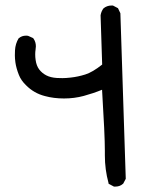

<svg xmlns="http://www.w3.org/2000/svg" viewBox="-20 -608 540 700"><path d="M362.3 -41.5V-58.1Q362.3 -115.7 352.1 -280.8Q319.8 -267.6 285.4 -258.3Q251 -249 213.4 -249Q175.8 -249 143.6 -257.8Q103.5 -268.1 74.7 -297.4Q56.6 -314.9 48.8 -335Q39.1 -359.4 36.1 -380.9Q34.2 -395 34.2 -406.2Q34.2 -417.5 34.7 -424.8Q36.1 -448.7 47.9 -468.3L48.8 -468.8Q59.6 -478 74.7 -478Q81.1 -478 83 -477.1L100.6 -469.2L102.1 -467.3Q110.8 -455.1 110.8 -439Q110.8 -433.6 109.6 -426.5Q108.4 -419.4 108.4 -409.4Q108.4 -399.4 109.9 -389.2Q112.8 -368.2 123 -354.7Q133.3 -341.3 148.7 -333.3Q164.1 -325.2 187.5 -323.7Q195.3 -323.2 207.8 -323.2Q220.2 -323.2 237.8 -325.2Q264.2 -328.1 290.8 -336.4Q317.4 -344.7 352.5 -372.6L346.7 -552.2Q349.1 -566.9 357.4 -577.6Q370.1 -587.9 386.7 -587.9Q388.2 -587.9 391.6 -587.9L410.2 -578.1L418.9 -559.6L435.1 -60.5Q436.5 -9.3 438.5 43.9L429.2 61.5Q421.9 67.9 414.8 70.1Q407.7 72.3 400.4 72.3Q398.9 72.3 395.5 72.3L376 62L375.5 58.6Q362.3 10.3 362.3 -41.5Z"/></svg>

Font: Bakudai
Style: Bold
Weight: 700
Version: Version 1.48